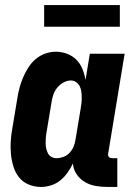

<svg xmlns="http://www.w3.org/2000/svg" viewBox="-20 -733 540 761"><path d="M143 8Q117 8 94 -1.5Q71 -11 56 -29.5Q41 -48 33.5 -72Q26 -96 23.5 -121Q21 -146 22.5 -172Q24 -198 29 -225L49 -345Q52 -365 57.5 -385.5Q63 -406 71.5 -426Q80 -446 92 -465Q104 -484 121 -498.5Q138 -513 159 -520.5Q180 -528 201 -528Q224 -528 245.5 -520Q267 -512 282.5 -496.5Q298 -481 306.5 -460Q315 -439 319 -416L336 -520H474L409 -126Q408 -122 408.5 -118Q409 -114 411.5 -111Q414 -108 417.5 -107Q421 -106 425 -106H445V8H406Q382 8 359 4Q336 0 316.5 -11.5Q297 -23 284 -42Q271 -61 269 -85Q260 -66 247.5 -48.5Q235 -31 219 -18Q203 -5 182.5 1.5Q162 8 143 8ZM204 -106Q217 -106 231 -111Q245 -116 255 -126.5Q265 -137 271 -150.5Q277 -164 279 -178L299 -298Q301 -310 302.5 -321.5Q304 -333 304 -345Q304 -357 302.5 -368.5Q301 -380 296.5 -390Q292 -400 282.5 -407Q273 -414 261 -414Q246 -414 231.5 -406Q217 -398 206.5 -385Q196 -372 191 -356.5Q186 -341 184 -326L164 -206Q162 -195 161.5 -184.5Q161 -174 161 -163.5Q161 -153 163.5 -143Q166 -133 170.5 -124.5Q175 -116 184 -111Q193 -106 204 -106ZM155 -627V-713H455V-627Z"/></svg>

Font: Iosevka Term Curly Heavy
Style: Italic
Weight: 900
Italic angle: -9°
Designer: Belleve Invis
Foundry: Belleve Invis
Version: Version 32.3.0